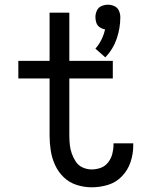

<svg xmlns="http://www.w3.org/2000/svg" viewBox="-20 -789 616 817"><path d="M428 -545Q461 -579 476.5 -624Q492 -669 492 -716Q492 -730 486 -743.5Q480 -757 466.5 -763Q453 -769 439 -769Q425 -769 411.5 -763Q398 -757 392 -743.5Q386 -730 386 -716Q386 -704 390 -692Q394 -680 404.5 -673Q415 -666 427 -664Q422 -641 411.5 -620Q401 -599 386 -582ZM370 8Q406 8 440 -2.5Q474 -13 499 -39Q524 -65 535.5 -99.5Q547 -134 547 -169Q547 -174 547 -179H463Q463 -176 463 -174Q463 -154 458 -134.5Q453 -115 440.5 -98.5Q428 -82 409 -75Q390 -68 370 -68Q351 -68 332.5 -76Q314 -84 303 -100.5Q292 -117 285.5 -135.5Q279 -154 277 -173.5Q275 -193 275 -212V-455H460V-530H275V-735H191V-530H58V-455H191V-212Q191 -180 196 -148Q201 -116 214.5 -86.5Q228 -57 251.5 -34.5Q275 -12 306.5 -2Q338 8 370 8Z"/></svg>

Font: Iosevka SS01 Extended
Style: Regular
Weight: 400
Width: 7
Monospace: yes
Designer: Belleve Invis
Foundry: Belleve Invis
Version: Version 3.4.7; ttfautohint (v1.8.3)